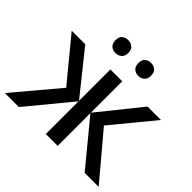

<svg xmlns="http://www.w3.org/2000/svg" viewBox="-173 -934 1133 1133"><g transform="rotate(45 393.0 -368.0)"><path d="M765 -539 550 -278 784 0H667L442 -273V0H343V-273L118 0H1L235 -278L20 -539H133L343 -277V-539H442V-277L653 -539ZM242 -682Q242 -711 257.5 -723.5Q273 -736 295 -736Q317 -736 333 -723.5Q349 -711 349 -682Q349 -655 333 -641.5Q317 -628 295 -628Q273 -628 257.5 -641.5Q242 -655 242 -682ZM433 -682Q433 -711 448.5 -723.5Q464 -736 486 -736Q507 -736 523 -723.5Q539 -711 539 -682Q539 -655 523 -641.5Q507 -628 486 -628Q464 -628 448.5 -641.5Q433 -655 433 -682Z"/></g></svg>

Font: Noto Sans Medium
Style: Regular
Weight: 500
Designer: Monotype Design Team
Foundry: Monotype Imaging Inc.
Version: Version 2.007